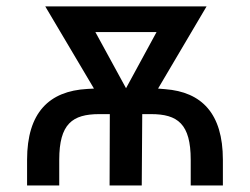

<svg xmlns="http://www.w3.org/2000/svg" viewBox="-20 -565 762 585"><path d="M160.5 0V-78.1C160.5 -187.5 200.3 -217.3 282.7 -217.3H314.6L313.9 0H411.9L413.4 -217.3H440.3C521.3 -217.3 561.1 -187.5 561.1 -78.1V0H659.1V-78.1C659.1 -219.8 594.1 -284.8 483.3 -293.3L461.6 -295.1L609.4 -545.5H117.9L266.3 -295.1L245.7 -294C130 -287.6 62.5 -222.3 62.5 -78.1V0ZM270.6 -467.3H457L364 -296.2Z"/></svg>

Font: Margiela Sans
Style: Regular
Weight: 400
Designer: Stefan Endress, Andreas Faust
Version: Version 1.100;FEAKit 1.0